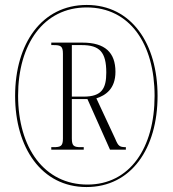

<svg xmlns="http://www.w3.org/2000/svg" viewBox="-20 -745 697 775"><path d="M329 10C510 10 616 -146 616 -358C616 -568 511 -725 330 -725C148 -725 41 -568 41 -358C41 -150 147 10 329 10ZM333 0C159 0 53 -148 53 -359C53 -567 156 -715 330 -715C503 -715 604 -569 604 -358C604 -148 504 0 333 0ZM187 -141H318V-151H307C279 -151 270 -155 270 -186V-345H333L424 -141H488V-151C462 -151 457 -156 445 -185L369 -348C406 -360 446 -386 446 -455C446 -533 404 -573 313 -573H187V-563H196C225 -563 234 -559 234 -528V-186C234 -155 225 -151 196 -151H187ZM318 -355H270V-563H310C382 -563 409 -535 409 -452C409 -388 391 -355 318 -355Z"/></svg>

Font: Noto Serif Display ExtraCondensed Light
Style: Regular
Weight: 300
Width: 2
Designer: Monotype Design Team
Foundry: Monotype Imaging Inc.
Version: Version 2.009